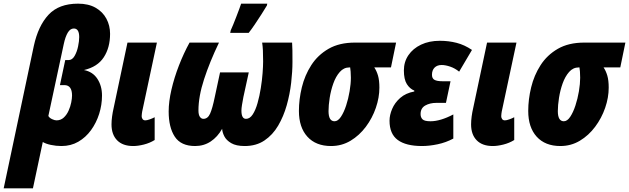

<svg xmlns="http://www.w3.org/2000/svg" viewBox="-83 -785 3424 1045"><path d="M-63 240.2 101.1 -535.2Q125 -644.5 181.2 -704.8Q237.3 -765.1 341.8 -765.1Q398.4 -765.1 437.3 -742.9Q476.1 -720.7 496.1 -683.3Q516.1 -646 516.1 -601.1Q516.1 -525.9 481.9 -473.4Q447.8 -420.9 374 -403.8Q421.9 -394.5 447 -356Q472.2 -317.4 472.2 -265.1Q472.2 -214.4 456.8 -165.5Q441.4 -116.7 412.6 -76.9Q383.8 -37.1 343.3 -13.7Q302.7 9.8 252 9.8Q222.2 9.8 193.8 3.7Q165.5 -2.4 149.9 -12.2L96.2 240.2ZM224.1 -129.9Q247.6 -129.9 263.9 -145Q280.3 -160.2 290.3 -182.6Q300.3 -205.1 304.7 -227.5Q309.1 -250 309.1 -265.1Q309.1 -321.8 267.1 -321.8H243.2L272 -458H290Q310.1 -458 323 -480.5Q335.9 -502.9 342 -532.5Q348.1 -562 348.1 -583Q348.1 -629.9 318.8 -629.9Q299.3 -629.9 285.9 -607.4Q272.5 -585 264.2 -545.9L180.2 -153.8Q186 -143.1 200.4 -136.5Q214.8 -129.9 224.1 -129.9Z M642.1 9.8Q585 9.8 554.4 -21.5Q523.9 -52.7 523.9 -107.9Q523.9 -127.9 527.1 -151.4Q530.3 -174.8 535.2 -195.8L610.8 -553.2H771L690.9 -178.2Q690.4 -172.9 689.2 -167Q688 -161.1 688 -152.8Q688 -143.6 693.1 -136.7Q698.2 -129.9 708 -129.9Q716.8 -129.9 731.9 -135.3Q747.1 -140.6 758.8 -147V-22.9Q731.9 -6.3 700 1.7Q668 9.8 642.1 9.8Z M979 9.8Q901.9 9.8 868.4 -41Q835 -91.8 835 -178.2Q835 -231.9 850.1 -297.1Q865.2 -362.3 891.1 -429Q917 -495.6 948.7 -553.2H1108.9Q1058.1 -447.3 1027.6 -353.5Q997.1 -259.8 997.1 -184.1Q997.1 -160.2 1004.9 -149.2Q1012.7 -138.2 1023.9 -138.2Q1047.9 -138.2 1060.5 -166.5Q1073.2 -194.8 1085.9 -256.8L1114.7 -391.1H1271L1241.7 -256.8Q1237.3 -232.9 1234.1 -214.1Q1231 -195.3 1231 -183.1Q1231 -138.2 1255.9 -138.2Q1276.9 -138.2 1292.5 -162.1Q1308.1 -186 1318.8 -224.1Q1329.6 -262.2 1336.4 -305.2Q1343.3 -348.1 1346.2 -387Q1349.1 -425.8 1349.1 -450.2Q1349.1 -488.3 1347.9 -511.2Q1346.7 -534.2 1343.8 -553.2H1506.8Q1508.3 -533.7 1508.5 -510.7Q1508.8 -487.8 1508.8 -448.2Q1508.8 -396 1501.7 -334.2Q1494.6 -272.5 1477.5 -211.9Q1460.4 -151.4 1430.9 -101.1Q1401.4 -50.8 1356.4 -20.5Q1311.5 9.8 1249 9.8Q1202.1 9.8 1175.5 -5.9Q1148.9 -21.5 1137.9 -43.2Q1127 -64.9 1126 -84Q1101.1 -39.6 1063.7 -14.9Q1026.4 9.8 979 9.8ZM1169.9 -606 1172.9 -620.1Q1177.7 -629.9 1185.8 -649.9Q1193.8 -669.9 1202.9 -693.1Q1211.9 -716.3 1219.2 -736.1Q1226.6 -755.9 1229.5 -765.1H1371.6L1369.6 -754.9Q1357.4 -734.4 1339.6 -706.5Q1321.8 -678.7 1303.5 -651.6Q1285.2 -624.5 1270.5 -606Z M1718.8 9.8Q1636.2 9.8 1590.1 -41Q1543.9 -91.8 1543.9 -181.2Q1543.9 -244.1 1559.8 -309.6Q1575.7 -375 1611.1 -430.2Q1646.5 -485.4 1705.1 -519.3Q1763.7 -553.2 1849.1 -553.2H2072.8L2044.9 -418H1954.1Q1966.8 -399.4 1974.4 -373.5Q1981.9 -347.7 1981.9 -308.1Q1981.9 -253.9 1962.6 -198Q1943.4 -142.1 1908.2 -95Q1873 -47.9 1825 -19Q1776.9 9.8 1718.8 9.8ZM1737.8 -125Q1756.3 -125 1772.5 -149.2Q1788.6 -173.3 1800.8 -210.4Q1813 -247.6 1819.8 -288.3Q1826.7 -329.1 1826.7 -361.8Q1826.7 -382.3 1825.4 -395.5Q1824.2 -408.7 1822.8 -418H1818.8Q1788.1 -418 1766.4 -393.3Q1744.6 -368.7 1731.2 -330.8Q1717.8 -293 1711.4 -252.4Q1705.1 -211.9 1705.1 -180.2Q1705.1 -125 1737.8 -125Z M2213.9 9.8Q2126.5 9.8 2081.8 -23.2Q2037.1 -56.2 2037.1 -127.9Q2037.1 -158.7 2051.3 -192.1Q2065.4 -225.6 2095.2 -252Q2125 -278.3 2171.9 -287.1V-292Q2147.5 -301.8 2131.3 -327.4Q2115.2 -353 2115.2 -401.9Q2115.2 -448.2 2139.9 -484.6Q2164.6 -521 2208.7 -542Q2252.9 -563 2311 -563Q2358.9 -563 2402.3 -551.8Q2445.8 -540.5 2485.8 -513.2L2416 -395Q2393.1 -413.6 2367.2 -422.4Q2341.3 -431.2 2320.8 -431.2Q2296.4 -431.2 2282.2 -417Q2268.1 -402.8 2268.1 -377.9Q2268.1 -357.9 2282 -350.3Q2295.9 -342.8 2325.2 -342.8H2369.1L2344.2 -225.1H2292Q2256.8 -225.1 2231.4 -210.7Q2206.1 -196.3 2206.1 -164.1Q2206.1 -146 2216.8 -135.5Q2227.5 -125 2260.3 -125Q2313.5 -125 2384.3 -162.1V-30.8Q2344.2 -9.3 2299.1 0.2Q2253.9 9.8 2213.9 9.8Z M2599.1 9.8Q2542 9.8 2511.5 -21.5Q2481 -52.7 2481 -107.9Q2481 -127.9 2484.1 -151.4Q2487.3 -174.8 2492.2 -195.8L2567.9 -553.2H2728L2647.9 -178.2Q2647.5 -172.9 2646.2 -167Q2645 -161.1 2645 -152.8Q2645 -143.6 2650.1 -136.7Q2655.3 -129.9 2665 -129.9Q2673.8 -129.9 2689 -135.3Q2704.1 -140.6 2715.8 -147V-22.9Q2689 -6.3 2657 1.7Q2625 9.8 2599.1 9.8Z M2966.8 9.8Q2884.3 9.8 2838.1 -41Q2792 -91.8 2792 -181.2Q2792 -244.1 2807.9 -309.6Q2823.7 -375 2859.1 -430.2Q2894.5 -485.4 2953.1 -519.3Q3011.7 -553.2 3097.2 -553.2H3320.8L3293 -418H3202.1Q3214.8 -399.4 3222.4 -373.5Q3230 -347.7 3230 -308.1Q3230 -253.9 3210.7 -198Q3191.4 -142.1 3156.2 -95Q3121.1 -47.9 3073 -19Q3024.9 9.8 2966.8 9.8ZM2985.8 -125Q3004.4 -125 3020.5 -149.2Q3036.6 -173.3 3048.8 -210.4Q3061 -247.6 3067.9 -288.3Q3074.7 -329.1 3074.7 -361.8Q3074.7 -382.3 3073.5 -395.5Q3072.3 -408.7 3070.8 -418H3066.9Q3036.1 -418 3014.4 -393.3Q2992.7 -368.7 2979.2 -330.8Q2965.8 -293 2959.5 -252.4Q2953.1 -211.9 2953.1 -180.2Q2953.1 -125 2985.8 -125Z"/></svg>

Font: Open Sans Condensed ExtraBold
Style: Italic
Weight: 800
Width: 3
Italic angle: -12°
Designer: Monotype Design Team
Foundry: Monotype Imaging Inc.
Version: Version 3.003; ttfautohint (v1.8.4)